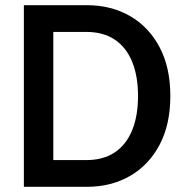

<svg xmlns="http://www.w3.org/2000/svg" viewBox="-20 -720 711 740"><path d="M72 0V-700H315Q408.5 -700 481 -658.2Q553.5 -616.5 595 -538.2Q636.5 -460 636.5 -350Q636.5 -240 595 -161.8Q553.5 -83.5 481 -41.8Q408.5 0 315 0ZM185.5 -103H312Q378.5 -103 422.8 -133Q467 -163 489.5 -218.5Q512 -274 512 -350Q512 -426 489.5 -481.5Q467 -537 422.8 -567Q378.5 -597 312 -597H185.5Z"/></svg>

Font: Cabin SemiCondensed SemiBold
Style: Regular
Weight: 600
Width: 4
Designer: Pablo Impallari
Foundry: Pablo Impallari. http://www.impallari.com Igino Marini. http://www.ikern.com
Version: Version 3.001